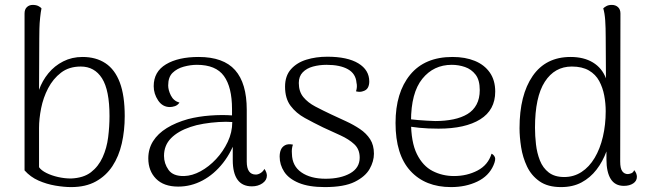

<svg xmlns="http://www.w3.org/2000/svg" viewBox="-20 -749 2645 782"><path d="M270 13Q241 13 205.5 7Q170 1 137 -13.5Q104 -28 80 -55V-694Q80 -711 89.5 -720Q99 -729 113 -729Q127 -729 136 -724.5Q145 -720 149 -715Q146 -701 143.5 -677.5Q141 -654 140.5 -631.5Q140 -609 140 -595L139 -383Q152 -420 177 -450.5Q202 -481 237.5 -499Q273 -517 316 -517Q371 -517 409.5 -491.5Q448 -466 468 -413Q488 -360 488 -276Q488 -217 476 -164.5Q464 -112 438 -72.5Q412 -33 370.5 -10Q329 13 270 13ZM269 -22Q320 -24 350.5 -47.5Q381 -71 398 -108.5Q415 -146 420.5 -190Q426 -234 426 -276Q426 -382 395.5 -430Q365 -478 309 -478Q261 -478 228.5 -453Q196 -428 176 -389.5Q156 -351 147.5 -308Q139 -265 139 -228V-68Q148 -55 169 -44.5Q190 -34 216.5 -28Q243 -22 269 -22Z M1006 10Q967 10 947.5 -17Q928 -44 928 -97V-204L944 -194Q925 -132 888.5 -85.5Q852 -39 805 -14Q758 11 706 11Q647 11 615.5 -21Q584 -53 584 -104Q584 -143 603.5 -174Q623 -205 659.5 -227.5Q696 -250 746 -264Q789 -275 836.5 -278.5Q884 -282 925 -279V-305Q925 -394 892 -439.5Q859 -485 782 -485Q756 -485 728.5 -477.5Q701 -470 683 -452.5Q665 -435 665 -401Q665 -382 676 -360Q687 -338 711 -331Q703 -320 692 -316.5Q681 -313 672 -313Q642 -313 624 -340Q606 -367 606 -398Q606 -457 656 -487Q706 -517 789 -517Q890 -517 937.5 -463.5Q985 -410 985 -302V-91Q985 -38 1022 -38Q1031 -38 1041 -44Q1051 -50 1057 -61Q1062 -54 1064.5 -47Q1067 -40 1067 -34Q1067 -15 1049 -2.5Q1031 10 1006 10ZM730 -32Q763 -33 797 -51.5Q831 -70 860 -101Q889 -132 907.5 -171Q926 -210 926 -252Q902 -254 870.5 -252Q839 -250 809 -245Q779 -240 756 -232Q705 -215 676.5 -186Q648 -157 648 -114Q648 -83 666.5 -57Q685 -31 730 -32Z M1303 13Q1238 13 1197 -4Q1156 -21 1137.5 -49.5Q1119 -78 1119 -111Q1119 -127 1124 -139Q1129 -151 1141 -157.5Q1153 -164 1173 -160Q1170 -151 1169 -142.5Q1168 -134 1169 -122Q1170 -73 1207.5 -47Q1245 -21 1306 -21Q1367 -21 1406 -43Q1445 -65 1445 -107Q1445 -141 1423 -161.5Q1401 -182 1367 -197.5Q1333 -213 1296 -230Q1257 -249 1221.5 -268.5Q1186 -288 1163.5 -318Q1141 -348 1141 -396Q1141 -440 1165 -467Q1189 -494 1228 -506Q1267 -518 1313 -518Q1395 -518 1439.5 -491Q1484 -464 1484 -417Q1484 -402 1478 -391.5Q1472 -381 1457 -377Q1451 -375 1444.5 -375Q1438 -375 1430 -377Q1433 -386 1433.5 -395Q1434 -404 1432 -412Q1429 -449 1397 -467Q1365 -485 1310 -485Q1281 -485 1255 -478Q1229 -471 1213 -454.5Q1197 -438 1197 -411Q1197 -376 1215.5 -353.5Q1234 -331 1264.5 -315Q1295 -299 1329 -283Q1359 -269 1389.5 -255Q1420 -241 1446 -223.5Q1472 -206 1487.5 -182Q1503 -158 1503 -123Q1503 -92 1485.5 -61Q1468 -30 1425 -8.5Q1382 13 1303 13Z M1817 13Q1712 13 1651.5 -53Q1591 -119 1591 -248Q1591 -372 1650.5 -444.5Q1710 -517 1823 -517Q1875 -517 1914 -501Q1953 -485 1975 -453.5Q1997 -422 1997 -376Q1997 -301 1936 -263Q1875 -225 1766 -225Q1723 -225 1688 -228.5Q1653 -232 1618 -239L1619 -268Q1646 -263 1683 -260Q1720 -257 1753 -256Q1793 -256 1826.5 -263Q1860 -270 1884 -284.5Q1908 -299 1921 -323.5Q1934 -348 1934 -382Q1934 -423 1917 -445Q1900 -467 1874 -476Q1848 -485 1820 -485Q1746 -485 1700 -428Q1654 -371 1654 -255Q1654 -170 1678 -121.5Q1702 -73 1742 -52.5Q1782 -32 1829 -32Q1882 -32 1925 -54.5Q1968 -77 1982 -123Q1991 -119 1995.5 -109Q2000 -99 1990 -76Q1971 -32 1924 -9.5Q1877 13 1817 13Z M2265 13Q2211 13 2177.5 -10.5Q2144 -34 2126.5 -71Q2109 -108 2102.5 -149.5Q2096 -191 2096 -227Q2096 -362 2149.5 -439.5Q2203 -517 2304 -517Q2358 -517 2395 -494.5Q2432 -472 2448 -430L2447 -597Q2447 -636 2445 -665.5Q2443 -695 2437 -715Q2442 -720 2450.5 -724.5Q2459 -729 2472 -729Q2487 -729 2497 -720Q2507 -711 2507 -694L2506 -91Q2506 -63 2514.5 -51.5Q2523 -40 2537 -40Q2542 -40 2550.5 -43Q2559 -46 2563 -56Q2569 -49 2571.5 -42Q2574 -35 2574 -29Q2574 -12 2559 -2Q2544 8 2521 8Q2485 8 2467.5 -20Q2450 -48 2450 -100V-205L2472 -224Q2466 -176 2450.5 -133.5Q2435 -91 2409.5 -58Q2384 -25 2348.5 -6Q2313 13 2265 13ZM2278 -28Q2317 -28 2348.5 -48.5Q2380 -69 2402 -106Q2424 -143 2435.5 -192Q2447 -241 2447 -296Q2447 -328 2441 -360Q2435 -392 2420.5 -419Q2406 -446 2378.5 -462Q2351 -478 2309 -478Q2239 -478 2199 -416Q2159 -354 2159 -229Q2159 -196 2163 -161Q2167 -126 2179 -95.5Q2191 -65 2215 -46.5Q2239 -28 2278 -28Z"/></svg>

Font: Arima Light
Style: Regular
Weight: 300
Designer: Joana Correia and Natanael Gama
Foundry: NDISCOVER
Version: Version 1.101;gftools[0.9.23]